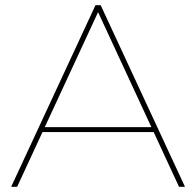

<svg xmlns="http://www.w3.org/2000/svg" viewBox="-20 -720 756 740"><path d="M348 -700H368L693 0H670L353 -684H363L46 0H23ZM140 -230H575L585 -211H130Z"/></svg>

Font: iiserrat Thin
Style: Regular
Weight: 100
Designer: Akira Ohta
Foundry: Akira Ohta
Version: Version 1.200;Glyphs 3.3.1 (3343)